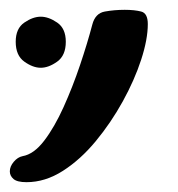

<svg xmlns="http://www.w3.org/2000/svg" viewBox="-108 -371 363 391"><path d="M-54 0Q-73 0 -80.5 -6.5Q-88 -13 -88 -22Q-88 -32 -80 -41.5Q-72 -51 -62 -53Q-39 -57 -18 -84.5Q3 -112 21.5 -153Q40 -194 55 -238.5Q70 -283 80 -321Q86 -344 105.5 -347.5Q125 -351 146 -351Q166 -351 179.5 -347.5Q193 -344 193 -322Q193 -291 179.5 -249.5Q166 -208 142 -164.5Q118 -121 87 -83.5Q56 -46 20 -23Q-16 0 -54 0ZM-25 -233Q-41 -233 -58.5 -245.5Q-76 -258 -76 -286Q-76 -313 -58.5 -325Q-41 -337 -25 -337Q-9 -337 8.5 -325Q26 -313 26 -286Q26 -258 8.5 -245.5Q-9 -233 -25 -233Z"/></svg>

Font: Solitreo
Style: Regular
Weight: 400
Designer: Nathan Gross, Bryan Kirschen, Binghamton University
Foundry: Eli Heuer
Version: Version 1.100; ttfautohint (v1.8.4.7-5d5b)